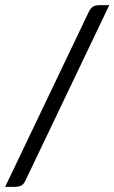

<svg xmlns="http://www.w3.org/2000/svg" viewBox="-20 -685 444 745"><path d="M79 15Q72 30 62.5 35Q53 40 36 40H0L325 -640Q333 -655 342 -660Q351 -665 368 -665H404Z"/></svg>

Font: Changa Medium
Style: Regular
Weight: 500
Designer: Eduardo Rodriguez Tunni
Foundry: Eduardo Rodriguez Tunni
Version: Version 3.003